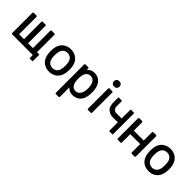

<svg xmlns="http://www.w3.org/2000/svg" viewBox="173 -1863 3206 3206"><g transform="rotate(45 1776.0 -260.0)"><path d="M546 2H58Q51 2 47 -2Q43 -6 43 -13V-492Q43 -499 47 -503Q51 -507 58 -507H124Q131 -507 135 -503Q139 -499 139 -492V-81H255V-492Q255 -499 259 -503Q263 -507 270 -507H336Q343 -507 347 -503Q351 -499 351 -492V-81H466V-492Q466 -499 470 -503Q474 -507 481 -507H547Q554 -507 558 -503Q562 -499 562 -492V-81H604Q611 -81 615 -79Q619 -77 619 -74V73Q619 76 615 78Q611 80 604 80H561Q554 80 550 78Q546 76 546 73Z M727 -134Q709 -188 709 -256Q709 -327 726 -376Q748 -442 803 -479.5Q858 -517 934 -517Q1006 -517 1059.5 -479.5Q1113 -442 1136 -377Q1154 -326 1154 -257Q1154 -187 1136 -134Q1114 -67 1060 -29.5Q1006 8 933 8Q858 8 803.5 -29.5Q749 -67 727 -134ZM1046 -161Q1057 -199 1057 -255Q1057 -311 1047 -348Q1034 -389 1004 -411.5Q974 -434 931 -434Q890 -434 860 -411.5Q830 -389 817 -348Q806 -313 806 -255Q806 -197 817 -161Q829 -120 859.5 -97.5Q890 -75 933 -75Q973 -75 1003 -97.5Q1033 -120 1046 -161Z M1689 -253Q1689 -180 1674 -132Q1653 -66 1604.5 -29Q1556 8 1482 8Q1447 8 1417.5 -5Q1388 -18 1366 -43Q1364 -45 1362 -44.5Q1360 -44 1360 -41V176Q1360 183 1356 187Q1352 191 1345 191H1279Q1272 191 1268 187Q1264 183 1264 176V-494Q1264 -501 1268 -505Q1272 -509 1279 -509H1345Q1352 -509 1356 -505Q1360 -501 1360 -494V-468Q1360 -465 1362 -464Q1364 -463 1366 -465Q1388 -490 1417.5 -503.5Q1447 -517 1482 -517Q1554 -517 1601.5 -481.5Q1649 -446 1671 -381Q1689 -331 1689 -253ZM1593 -255Q1593 -332 1568 -379Q1539 -434 1472 -434Q1415 -434 1385 -380Q1361 -337 1361 -254Q1361 -172 1387 -126Q1416 -75 1472 -75Q1530 -75 1561 -123Q1593 -173 1593 -255Z M1813 -648Q1813 -676 1831.5 -693.5Q1850 -711 1879 -711Q1908 -711 1926 -693.5Q1944 -676 1944 -648Q1944 -620 1926 -602.5Q1908 -585 1879 -585Q1850 -585 1831.5 -602.5Q1813 -620 1813 -648ZM1831 -15V-494Q1831 -501 1835 -505Q1839 -509 1846 -509H1912Q1919 -509 1923 -505Q1927 -501 1927 -494V-15Q1927 -8 1923 -4Q1919 0 1912 0H1846Q1839 0 1835 -4Q1831 -8 1831 -15Z M2141 -375Q2143 -337 2166 -317Q2189 -297 2223 -297H2340Q2344 -297 2344 -301V-500Q2344 -505 2347 -508Q2350 -511 2356 -511H2417Q2422 -511 2425.5 -508Q2429 -505 2429 -500V-11Q2429 -6 2425.5 -3Q2422 0 2417 0H2356Q2350 0 2347 -3Q2344 -6 2344 -11V-203Q2344 -207 2340 -207H2216Q2176 -207 2137 -228.5Q2098 -250 2078.5 -284.5Q2059 -319 2057 -395V-506Q2057 -509 2060 -510Q2063 -511 2069 -511H2129Q2135 -511 2138 -510Q2141 -509 2141 -506Z M2631 -214V-15Q2631 -8 2627 -4Q2623 0 2616 0H2550Q2543 0 2539 -4Q2535 -8 2535 -15V-494Q2535 -501 2539 -505Q2543 -509 2550 -509H2616Q2623 -509 2627 -505Q2631 -501 2631 -494V-297H2865V-494Q2865 -501 2869 -505Q2873 -509 2880 -509H2946Q2953 -509 2957 -505Q2961 -501 2961 -494V-15Q2961 -8 2957 -4Q2953 0 2946 0H2880Q2873 0 2869 -4Q2865 -8 2865 -15V-214Z M3078 -134Q3060 -188 3060 -256Q3060 -327 3077 -376Q3099 -442 3154 -479.5Q3209 -517 3285 -517Q3357 -517 3410.5 -479.5Q3464 -442 3487 -377Q3505 -326 3505 -257Q3505 -187 3487 -134Q3465 -67 3411 -29.5Q3357 8 3284 8Q3209 8 3154.5 -29.5Q3100 -67 3078 -134ZM3397 -161Q3408 -199 3408 -255Q3408 -311 3398 -348Q3385 -389 3355 -411.5Q3325 -434 3282 -434Q3241 -434 3211 -411.5Q3181 -389 3168 -348Q3157 -313 3157 -255Q3157 -197 3168 -161Q3180 -120 3210.5 -97.5Q3241 -75 3284 -75Q3324 -75 3354 -97.5Q3384 -120 3397 -161Z"/></g></svg>

Font: Barlow_Medium_SS
Style: Regular
Weight: 500
Designer: Jeremy Tribby
Foundry: Jeremy Tribby
Version: Version 1.101 August 23, 2024